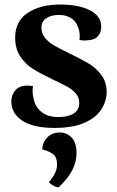

<svg xmlns="http://www.w3.org/2000/svg" viewBox="-20 -551 516 848"><path d="M30 -103Q30 -131 47.5 -152Q65 -173 103 -173Q110 -173 126 -171Q124 -163 124 -148Q124 -131 128 -118Q133 -83 161 -58.5Q189 -34 239 -34Q280 -34 305 -49.5Q330 -65 330 -96Q330 -121 314.5 -138.5Q299 -156 278.5 -167.5Q258 -179 211 -201Q157 -227 125 -247Q93 -267 70 -301Q47 -335 47 -385Q47 -458 103 -494.5Q159 -531 245 -531Q328 -531 377.5 -505.5Q427 -480 427 -433Q427 -408 412.5 -391Q398 -374 366 -373Q361 -372 351 -372Q345 -372 331 -374Q332 -379 332 -391Q332 -416 324 -432Q316 -457 294 -471Q272 -485 240 -485Q207 -485 185 -471Q163 -457 163 -429Q163 -403 179 -383.5Q195 -364 218.5 -350.5Q242 -337 285 -316Q339 -290 371.5 -270.5Q404 -251 427.5 -220Q451 -189 451 -146Q451 -104 427.5 -67.5Q404 -31 352.5 -8.5Q301 14 221 14Q127 14 78.5 -18Q30 -50 30 -103ZM196 254Q214 232 223 213.5Q232 195 232 176Q232 143 214 129.5Q196 116 167 109Q167 78 189 56Q211 34 243 34Q275 34 296.5 56.5Q318 79 318 125Q318 164 299 201Q280 238 238 277Q215 273 196 254Z"/></svg>

Font: Arima Madurai Black
Style: Regular
Weight: 900
Designer: Joana Correia and Natanael Gama
Foundry: NDISCOVER
Version: Version 1.020